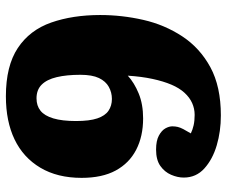

<svg xmlns="http://www.w3.org/2000/svg" viewBox="-79 -676 770 652"><g transform="rotate(90 306.0 -350.0)"><path d="M307 15Q204 15 143 -25.5Q82 -66 56.5 -139Q31 -212 31 -305Q31 -379 47.5 -451.5Q64 -524 103.5 -584Q143 -644 208.5 -679.5Q274 -715 372 -715Q426 -715 473.5 -701Q521 -687 552 -659Q583 -631 583 -589Q583 -568 573.5 -546Q564 -524 543.5 -509.5Q523 -495 488 -495Q458 -495 440.5 -504.5Q423 -514 416 -526.5Q409 -539 409 -550Q409 -560 411 -568.5Q413 -577 418.5 -587.5Q424 -598 433 -613Q421 -619 405.5 -622.5Q390 -626 370 -626Q349 -626 330 -617.5Q311 -609 295 -591.5Q279 -574 267.5 -547Q256 -520 248 -483Q240 -446 237 -399Q261 -421 297.5 -436Q334 -451 382 -451Q443 -451 488.5 -427.5Q534 -404 559 -358Q584 -312 584 -242Q584 -160 549.5 -102Q515 -44 453.5 -14.5Q392 15 307 15ZM314 -89Q339 -89 356 -102.5Q373 -116 382 -146Q391 -176 391 -223Q391 -269 382 -295.5Q373 -322 356 -333.5Q339 -345 316 -345Q294 -345 275 -334.5Q256 -324 245 -301Q234 -278 234 -238Q234 -191 242 -157.5Q250 -124 267.5 -106.5Q285 -89 314 -89Z"/></g></svg>

Font: Literata ExtraBold
Style: Regular
Weight: 800
Designer: Latin by Veronika Burian and Jose Scaglione. Greek by Irene Vlachou. Cyrillic by Vera Evstafieva.
Foundry: TypeTogether
Version: Version 3.103;gftools[0.9.29]